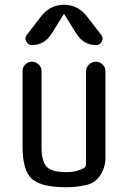

<svg xmlns="http://www.w3.org/2000/svg" viewBox="-20 -780 540 810"><path d="M259.8 9.8Q152.3 9.8 113.8 -25.9Q75.2 -61.5 75.2 -160.2V-480.5Q75.2 -496.1 86.4 -507.8Q97.7 -519.5 114.7 -519.5Q131.8 -519.5 143.6 -507.8Q155.3 -496.1 155.3 -480.5V-160.2Q155.3 -98.6 177.2 -76.2Q199.2 -53.7 259.8 -53.7Q301.8 -53.7 333 -70.3Q342.8 -75.2 342.8 -86.9V-478.5Q342.8 -495.1 355 -507.3Q367.2 -519.5 384.3 -519.5Q401.4 -519.5 413.1 -507.8Q424.8 -496.1 424.8 -478.5V-115.2Q424.8 -74.2 403.8 -41.5Q382.8 -8.8 345.7 0Q305.7 9.8 259.8 9.8ZM345.7 -711.9 407.2 -632.8Q417 -620.1 409.7 -605Q402.3 -589.8 385.7 -589.8Q334 -589.8 303.7 -635.7L252 -718.8Q252 -719.7 250 -719.7Q248 -719.7 248 -718.8L196.3 -635.7Q166 -589.8 114.3 -589.8Q98.6 -589.8 90.8 -605Q83 -620.1 92.8 -632.8L154.3 -711.9Q191.4 -759.8 250 -759.8Q308.6 -759.8 345.7 -711.9Z"/></svg>

Font: Rounded-X Mgen+ 1mn regular
Style: Regular
Weight: 400
Designer: [Source Han Sans]
Ryoko NISHIZUKA  (kana & ideographs); Paul D. Hunt (Latin, Greek & Cyrillic); Wenlong ZHANG  (bopomofo
Version: Version 1.059.20150602